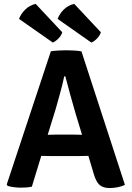

<svg xmlns="http://www.w3.org/2000/svg" viewBox="-20 -942 666 970"><path d="M237 -153.5Q230 -153.5 215 -154Q200 -154.5 188.5 -154.5L141 1Q128.5 4 113.8 5Q99 6 83.5 6Q67.5 6 49 3.5Q30.5 1 18.5 -3L14 -10L237 -683Q253 -685.5 275.5 -686.8Q298 -688 315 -688Q331 -688 353.8 -686.8Q376.5 -685.5 391.5 -682.5L611 -8.5Q597 -0.5 575.2 3.8Q553.5 8 534 8Q502 8 484 -6.8Q466 -21.5 453.5 -64L426.5 -154.5Q414.5 -154.5 399.2 -154Q384 -153.5 377 -153.5ZM260.5 -388.5 221 -261Q232 -261 245.5 -261.5Q259 -262 266 -262H352Q358.5 -262 371 -261.5Q383.5 -261 394.5 -261L363.5 -363Q351 -405.5 336.2 -458.8Q321.5 -512 310 -556.5H304.5Q297 -519 283.5 -470.8Q270 -422.5 260.5 -388.5ZM160 -922.5 294.5 -779Q290 -762.5 275.5 -747.8Q261 -733 247 -727L76 -846.5Q86 -872.5 107.5 -893.8Q129 -915 160 -922.5ZM355 -922.5 489.5 -779Q485 -763 470.8 -748Q456.5 -733 441.5 -727L271 -846.5Q281 -872.5 302.2 -893.8Q323.5 -915 355 -922.5Z"/></svg>

Font: Signika SC SemiBold
Style: Regular
Weight: 600
Designer: Anna Giedryś
Foundry: Anna Giedryś
Version: Version 2.000; ttfautohint (v1.8.3) -l 8 -r 50 -G 200 -x 9 -